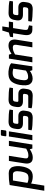

<svg xmlns="http://www.w3.org/2000/svg" viewBox="1642 -2394 1023 4346"><g transform="rotate(-90 2153.0 -221.5)"><path d="M8 270 137 -514Q249 -535 406 -535Q460 -535 496.5 -510.5Q533 -486 547 -446Q561 -406 565 -354.5Q569 -303 559 -248Q542 -124 488 -57.5Q434 9 332 9Q294 9 248.5 -0.5Q203 -10 172 -29L124 270ZM186 -111Q255 -79 327 -90Q348 -92 363.5 -99Q379 -106 395 -124Q411 -142 423 -177.5Q435 -213 444 -267Q472 -440 378 -440H240Z M627 -172 683 -531H799L742 -170Q735 -125 750.5 -107.5Q766 -90 800 -90Q845 -90 878 -101Q911 -112 961 -140L1022 -531H1138L1054 0H963L948 -58Q910 -35 889 -23.5Q868 -12 832 -1.5Q796 9 758 9Q675 9 644.5 -40.5Q614 -90 627 -172Z M1152 0 1236 -531H1352L1268 0ZM1241 -612 1253 -688Q1256 -713 1281 -713H1366Q1388 -713 1384 -688L1373 -612Q1370 -589 1346 -589H1261Q1251 -589 1245.5 -595Q1240 -601 1241 -612Z M1376 -17 1388 -93H1647Q1689 -93 1696 -134L1702 -171Q1706 -192 1698 -202.5Q1690 -213 1666 -213H1536Q1464 -213 1429.5 -248.5Q1395 -284 1406 -358L1414 -407Q1425 -473 1462.5 -506Q1500 -539 1574 -539Q1652 -539 1734.5 -533.5Q1817 -528 1846 -516L1834 -439H1586Q1555 -439 1543.5 -426.5Q1532 -414 1529 -395L1524 -359Q1522 -351 1522 -345Q1522 -339 1523.5 -334.5Q1525 -330 1526.5 -326.5Q1528 -323 1531 -321.5Q1534 -320 1536.5 -318.5Q1539 -317 1543.5 -317Q1548 -317 1551 -316.5Q1554 -316 1559 -316.5Q1564 -317 1566 -317H1699Q1768 -317 1799 -276.5Q1830 -236 1820 -176L1811 -114Q1805 -75 1789 -49Q1773 -23 1750 -11.5Q1727 0 1706.5 4Q1686 8 1660 8Q1584 8 1491.5 1Q1399 -6 1376 -17Z M1874 -17 1886 -93H2145Q2187 -93 2194 -134L2200 -171Q2204 -192 2196 -202.5Q2188 -213 2164 -213H2034Q1962 -213 1927.5 -248.5Q1893 -284 1904 -358L1912 -407Q1923 -473 1960.5 -506Q1998 -539 2072 -539Q2150 -539 2232.5 -533.5Q2315 -528 2344 -516L2332 -439H2084Q2053 -439 2041.5 -426.5Q2030 -414 2027 -395L2022 -359Q2020 -351 2020 -345Q2020 -339 2021.5 -334.5Q2023 -330 2024.5 -326.5Q2026 -323 2029 -321.5Q2032 -320 2034.5 -318.5Q2037 -317 2041.5 -317Q2046 -317 2049 -316.5Q2052 -316 2057 -316.5Q2062 -317 2064 -317H2197Q2266 -317 2297 -276.5Q2328 -236 2318 -176L2309 -114Q2303 -75 2287 -49Q2271 -23 2248 -11.5Q2225 0 2204.5 4Q2184 8 2158 8Q2082 8 1989.5 1Q1897 -6 1874 -17Z M2404 -290Q2416 -353 2436.5 -399Q2457 -445 2479 -471Q2501 -497 2531.5 -512.5Q2562 -528 2586 -533.5Q2610 -539 2642 -541Q2705 -546 2781.5 -529.5Q2858 -513 2894 -479L2824 -1H2736L2718 -57Q2696 -34 2646 -14Q2596 6 2548 6Q2506 6 2475 -8Q2444 -22 2421 -56.5Q2398 -91 2394.5 -148Q2391 -205 2404 -290ZM2517 -264Q2502 -178 2516.5 -137Q2531 -96 2581 -96Q2626 -96 2658 -108Q2690 -120 2728 -145L2771 -431Q2739 -441 2703 -444.5Q2667 -448 2641 -443Q2621 -439 2609.5 -435Q2598 -431 2582 -420Q2566 -409 2555.5 -391Q2545 -373 2534.5 -341Q2524 -309 2517 -264Z M2915 0 2999 -531H3089L3106 -472Q3109 -474 3116 -478Q3151 -499 3170.5 -509.5Q3190 -520 3225 -530Q3260 -540 3295 -540Q3338 -540 3367.5 -525.5Q3397 -511 3411 -486Q3425 -461 3429.5 -428.5Q3434 -396 3427 -360L3370 0H3254L3311 -361Q3324 -442 3254 -442Q3208 -442 3175 -430.5Q3142 -419 3093 -392L3031 0Z M3483 -437 3494 -507 3589 -532 3634 -680H3728L3705 -532H3837L3822 -437H3690L3653 -203Q3649 -177 3648.5 -158.5Q3648 -140 3649.5 -129.5Q3651 -119 3657 -111.5Q3663 -104 3669.5 -101Q3676 -98 3687 -95Q3749 -76 3752 -76L3740 0H3654Q3506 0 3535 -189L3574 -437Z M3836 -17 3848 -93H4107Q4149 -93 4156 -134L4162 -171Q4166 -192 4158 -202.5Q4150 -213 4126 -213H3996Q3924 -213 3889.5 -248.5Q3855 -284 3866 -358L3874 -407Q3885 -473 3922.5 -506Q3960 -539 4034 -539Q4112 -539 4194.5 -533.5Q4277 -528 4306 -516L4294 -439H4046Q4015 -439 4003.5 -426.5Q3992 -414 3989 -395L3984 -359Q3982 -351 3982 -345Q3982 -339 3983.5 -334.5Q3985 -330 3986.5 -326.5Q3988 -323 3991 -321.5Q3994 -320 3996.5 -318.5Q3999 -317 4003.5 -317Q4008 -317 4011 -316.5Q4014 -316 4019 -316.5Q4024 -317 4026 -317H4159Q4228 -317 4259 -276.5Q4290 -236 4280 -176L4271 -114Q4265 -75 4249 -49Q4233 -23 4210 -11.5Q4187 0 4166.5 4Q4146 8 4120 8Q4044 8 3951.5 1Q3859 -6 3836 -17Z"/></g></svg>

Font: Exo
Style: DemiBoldItalic
Weight: 600
Designer: Natanael Gama
Version: Version 1